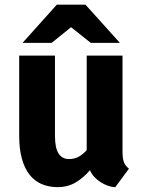

<svg xmlns="http://www.w3.org/2000/svg" viewBox="-20 -784 609 815"><path d="M361.8 -61.5Q334.5 -29.3 301 -9.5Q267.6 10.3 224.6 10.3Q186.5 10.3 156.2 -2.9Q126 -16.1 105 -43Q84 -69.8 72.8 -110.8Q61.5 -151.9 61.5 -207.5V-547.9H213.4V-206.5Q213.4 -156.2 228.5 -132.6Q243.7 -108.9 272.9 -108.9Q297.9 -108.9 316.4 -120.1Q335 -131.3 348.1 -147V-547.9H500V-143.6Q500 -126.5 501.5 -115Q502.9 -103.5 506.1 -95.2Q509.3 -86.9 514.4 -80.6Q519.5 -74.2 527.3 -67.9L469.2 10.7Q455.1 10.3 438.7 4.6Q422.4 -1 407.5 -10.5Q392.6 -20 380.4 -33Q368.2 -45.9 361.8 -61.5ZM488.8 -602.1H365.2L281.7 -668.5L199.2 -602.1H75.7L221.2 -764.2H342.8Z"/></svg>

Font: Ufes Sans ExtraBold
Style: Regular
Weight: 800
Designer: Ricardo Esteves & Filipe Motta
Foundry: ProDesignUfes - Ricardo Esteves, Filipe Motta (This is a derivative work, based on Roboto family, by Christian Robertson
Version: Version 2.0